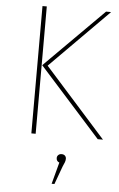

<svg xmlns="http://www.w3.org/2000/svg" viewBox="-62 -723 633 1023"><g transform="rotate(5 255.0 -211.5)"><path d="M146 0H123V-681H146ZM178 -367 506 0H478L149 -367L463 -681H490ZM318 119Q318 128 314.5 137.5Q311 147 304 162L269 258H254L285 142Q269 136 269 119Q269 109 276 102.5Q283 96 293 96Q305 96 311.5 102.5Q318 109 318 119Z"/></g></svg>

Font: Fira Sans Thin
Style: Regular
Weight: 100
Designer: bBox Type GmbH & Carrois Corporate GbR & Edenspiekermann AG
Foundry: bBox Type GmbH & Carrois Corporate GbR & Edenspiekermann AG
Version: Version 4.301